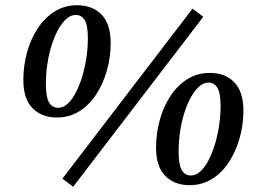

<svg xmlns="http://www.w3.org/2000/svg" viewBox="-20 -697 982 732"><path d="M197 -249Q139 -249 104 -284.5Q69 -320 69 -392Q69 -446 83 -497Q97 -548 123.5 -588.5Q150 -629 188 -653Q226 -677 274 -677Q333 -677 367.5 -641Q402 -605 402 -533Q402 -479 387.5 -428Q373 -377 346.5 -336.5Q320 -296 282 -272.5Q244 -249 197 -249ZM202 -286Q221 -286 238 -301.5Q255 -317 269.5 -345Q284 -373 294 -407Q304 -441 309.5 -478Q315 -515 315 -551Q315 -600 303 -620Q291 -640 269 -640Q250 -640 233 -625Q216 -610 201.5 -583.5Q187 -557 176.5 -523.5Q166 -490 160.5 -452.5Q155 -415 155 -378Q155 -327 167 -306.5Q179 -286 202 -286ZM259 15 218 -16 714 -664 755 -633ZM703 9Q645 9 610 -26.5Q575 -62 575 -134Q575 -188 589 -239Q603 -290 629.5 -330.5Q656 -371 694 -395Q732 -419 780 -419Q839 -419 873.5 -383Q908 -347 908 -275Q908 -221 893.5 -170Q879 -119 852.5 -78.5Q826 -38 788 -14.5Q750 9 703 9ZM708 -28Q727 -28 744 -43.5Q761 -59 775.5 -87Q790 -115 800 -149Q810 -183 815.5 -220Q821 -257 821 -293Q821 -342 809 -362Q797 -382 775 -382Q756 -382 739 -367Q722 -352 707.5 -325.5Q693 -299 682.5 -265.5Q672 -232 666.5 -194.5Q661 -157 661 -120Q661 -69 673 -48.5Q685 -28 708 -28Z"/></svg>

Font: Source Serif 4 Medium
Style: Italic
Weight: 500
Italic angle: -12°
Designer: Frank Grießhammer
Foundry: Adobe Systems Incorporated
Version: Version 4.004;hotconv 1.0.116;makeotfexe 2.5.65601